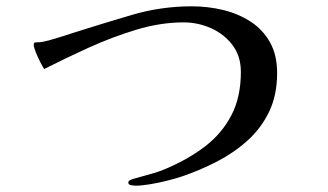

<svg xmlns="http://www.w3.org/2000/svg" viewBox="-20 -605 1040 609"><path d="M859 -373Q859 -304 834 -251.5Q809 -199 766 -160Q723 -121 669 -93Q615 -65 556 -45Q538 -39 510.5 -32Q483 -25 455.5 -20.5Q428 -16 409 -16Q405 -16 396 -17.5Q387 -19 387 -26Q387 -31 393.5 -34Q400 -37 404 -38Q431 -46 457.5 -53Q484 -60 509 -71Q579 -101 631.5 -141.5Q684 -182 714 -239.5Q744 -297 744 -377Q744 -427 717.5 -462Q691 -497 649.5 -515.5Q608 -534 562 -534Q489 -534 411.5 -510.5Q334 -487 259.5 -453Q185 -419 120 -386Q116 -392 108 -407.5Q100 -423 93.5 -439.5Q87 -456 87 -462Q87 -470 92 -470.5Q97 -471 102 -471Q114 -471 135.5 -477Q157 -483 179 -490Q201 -497 213 -501Q304 -530 397.5 -557.5Q491 -585 588 -585Q639 -585 687 -573.5Q735 -562 774 -537Q813 -512 836 -471.5Q859 -431 859 -373Z"/></svg>

Font: Kaisei Opti
Style: Regular
Weight: 400
Designer: Font-Kai, 金井和夫
Foundry: KAZUO KANAI
Version: Version 5.003